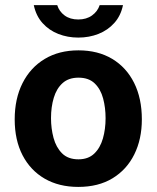

<svg xmlns="http://www.w3.org/2000/svg" viewBox="-20 -725 616 755"><path d="M287.9 10Q212 10 155.8 -22.4Q99.7 -54.9 68.7 -114.5Q37.8 -174.1 37.8 -255.6Q37.8 -337 68.6 -398.1Q99.4 -459.2 155.7 -493.1Q211.9 -527 288.6 -527Q365.1 -527 421 -493.6Q476.8 -460.2 507.3 -399.3Q537.8 -338.3 537.8 -255.6Q537.8 -177.7 508.1 -117.9Q478.5 -58 422.7 -24Q366.9 10 287.9 10ZM288.6 -98.5Q327 -98.5 350.5 -120.9Q373.9 -143.3 384.6 -180.2Q395.2 -217.2 395.2 -260.4Q395.2 -301.4 385.5 -337.8Q375.8 -374.3 352.5 -396.9Q329.2 -419.6 288.6 -419.6Q249.8 -419.6 226.1 -398.2Q202.3 -376.8 191.5 -340.6Q180.6 -304.4 180.6 -260.4Q180.6 -220 190.5 -182.8Q200.5 -145.7 224 -122.1Q247.6 -98.5 288.6 -98.5ZM463.6 -704.7Q455 -663.1 429.5 -634.7Q404 -606.2 367.3 -591.7Q330.6 -577.2 287.8 -577.2Q246 -577.2 209.4 -591.5Q172.8 -605.8 147.3 -634.2Q121.8 -662.6 112.9 -704.7H205.1Q212.7 -680 234.1 -664.2Q255.5 -648.4 287.8 -648.4Q319.9 -648.4 341.8 -664.2Q363.8 -680 371.9 -704.7Z"/></svg>

Font: Public Sans Thin
Style: Regular
Weight: 100
Designer: The Public Sans project authors (U.S. Web Design System). Libre Franklin designed by Pablo Impallari and Rodrigo Fuenzal
Version: Version 1.008